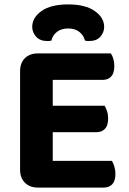

<svg xmlns="http://www.w3.org/2000/svg" viewBox="-20 -848 584 870"><path d="M71 -424H219V-6Q210 -4 191.5 -1Q173 2 152 2Q115 2 93 -20Q71 -42 71 -79ZM219 -182H71V-525Q71 -563 93 -584.5Q115 -606 152 -606Q173 -606 191.5 -603Q210 -600 219 -598ZM152 -249V-369H454Q460 -359 465 -344Q470 -329 470 -311Q470 -279 455.5 -264Q441 -249 417 -249ZM152 2V-119H487Q493 -110 498 -94Q503 -78 503 -60Q503 -28 488.5 -13Q474 2 450 2ZM152 -486V-606H482Q489 -597 493.5 -582Q498 -567 498 -549Q498 -517 484 -501.5Q470 -486 445 -486ZM289 -719Q258 -719 238 -703.5Q218 -688 213 -664Q208 -663 204 -662.5Q200 -662 195 -662Q161 -662 143.5 -682Q126 -702 126 -726Q126 -768 168 -798Q210 -828 289 -828Q367 -828 409.5 -798Q452 -768 452 -726Q452 -702 435 -682Q418 -662 383 -662Q378 -662 374 -662.5Q370 -663 365 -664Q359 -688 339.5 -703.5Q320 -719 289 -719Z"/></svg>

Font: Baloo Bhaijaan 2
Style: Bold
Weight: 700
Designer: Sanskriti Dholi, Noopur Datye and Ek Type
Foundry: Ek Type
Version: Version 1.701